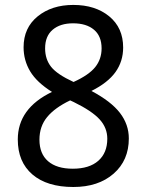

<svg xmlns="http://www.w3.org/2000/svg" viewBox="-20 -745 591 775"><path d="M349.1 -377.9Q428.2 -335.9 464.1 -289.3Q500 -242.7 500 -186Q500 -97.7 438.5 -43.9Q377 9.8 275.9 9.8Q169.9 9.8 110.8 -40.8Q51.8 -91.3 51.8 -182.1Q51.8 -307.6 189.9 -374Q128.4 -412.6 101.8 -457Q75.2 -501.5 75.2 -554.2Q75.2 -632.8 132.1 -679Q189 -725.1 275.9 -725.1Q364.7 -725.1 420.9 -679Q477.1 -632.8 477.1 -553.2Q477.1 -497.6 446.3 -454.3Q415.5 -411.1 349.1 -377.9ZM276.9 -414.1Q338.4 -441.9 364.3 -474.1Q390.1 -506.3 390.1 -549.8Q390.1 -599.1 359.4 -625Q328.6 -650.9 274.9 -650.9Q223.1 -650.9 192.6 -625Q162.1 -599.1 162.1 -549.8Q162.1 -505.9 186.3 -475.3Q210.4 -444.8 276.9 -414.1ZM263.2 -339.8Q201.7 -310.5 170.4 -272.7Q139.2 -234.9 139.2 -181.2Q139.2 -124.5 174.1 -94.2Q209 -64 273.9 -64Q340.3 -64 376.7 -95.9Q413.1 -127.9 413.1 -185.1Q413.1 -229 382.3 -262.9Q351.6 -296.9 277.8 -333Z"/></svg>

Font: Noto Sans Gujarati
Style: Regular
Weight: 400
Designer: Monotype Design team
Foundry: Monotype Imaging Inc.
Version: Version 1.02 uh